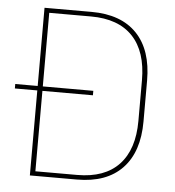

<svg xmlns="http://www.w3.org/2000/svg" viewBox="-48 -684 665 729"><g transform="rotate(5 284.0 -319.5)"><path d="M7 -324V-341H304.5V-324ZM102.5 0V-17.5H271Q376 -17.5 430.5 -75.5Q485 -133.5 485 -242V-397Q485 -506 430.5 -563.8Q376 -621.5 271 -621.5H101.5V-639H271.5Q384.5 -639 444.5 -576.5Q504.5 -514 504.5 -397.5V-241.5Q504.5 -125.5 444.5 -62.8Q384.5 0 271.5 0ZM92.5 0V-639H112V0Z"/></g></svg>

Font: Anek Tamil Thin
Style: Regular
Weight: 250
Designer: Aadarsh Rajan (Tamil), Yesha Goshar (Latin)
Foundry: Ek Type
Version: Version 1.003